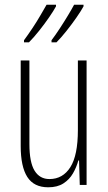

<svg xmlns="http://www.w3.org/2000/svg" viewBox="-20 -786 458 816"><path d="M348 -529V0H319L316 -104H313Q305 -75 290 -49Q275 -23 249.5 -6.5Q224 10 185 10Q124 10 96 -34Q68 -78 68 -165V-529H105V-174Q105 -96 127 -60.5Q149 -25 190 -25Q247 -25 279 -75.5Q311 -126 311 -233V-529ZM335 -759Q326 -742 306 -713Q286 -684 262.5 -654.5Q239 -625 220 -606H199V-615Q215 -636 234 -665Q253 -694 269.5 -721.5Q286 -749 295 -766H335ZM218 -759Q209 -742 189.5 -713.5Q170 -685 146.5 -655.5Q123 -626 103 -606H82V-615Q99 -638 118 -666.5Q137 -695 152.5 -722Q168 -749 178 -766H218Z"/></svg>

Font: Noto Sans Gujarati UI ExtraCondensed ExtraLight
Style: Regular
Weight: 200
Width: 2
Designer: Jelle Bosma - Monotype Design Team, Universal Thirst
Foundry: Monotype Imaging Inc.
Version: Version 2.106; ttfautohint (v1.8.4.7-5d5b)